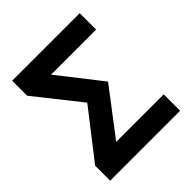

<svg xmlns="http://www.w3.org/2000/svg" viewBox="-191 -830 960 960"><g transform="rotate(-45 288.5 -350.0)"><path d="M39.5 0V-106.5L234.5 -357L46.5 -594V-700H524V-584H205.5L382.5 -358L198 -116H534V0Z"/></g></svg>

Font: Geologica Roman Medium
Style: Regular
Weight: 500
Designer: Sindre Bremnes, Frode Helland
Foundry: Monokrom Skriftforlag AS
Version: Version 1.010;gftools[0.9.28]